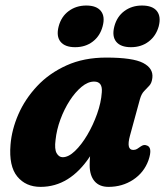

<svg xmlns="http://www.w3.org/2000/svg" viewBox="-20 -682 612 712"><path d="M462 -179Q447.5 -126 474 -126Q482 -126 488 -129.5Q494 -133 502 -139Q513.5 -147 523 -143Q547.5 -137 530.5 -87.5Q514 -42 473.8 -15.5Q433.5 11 382.5 11Q348.5 11 330.5 -10.2Q312.5 -31.5 312.5 -69.5Q312.5 -86.5 314 -102.5Q239 11 130.5 11Q75.5 11 44 -27.5Q12.5 -66 19 -145.5Q23.5 -201.5 48.2 -258.2Q73 -315 117.8 -362.8Q162.5 -410.5 226.8 -439.5Q291 -468.5 374 -468.5Q472.5 -468.5 510.8 -448.5Q549 -428.5 545 -393.5Q543 -374.5 533.8 -364.5Q524.5 -354.5 514.5 -344.2Q504.5 -334 499 -314.5ZM186 -163Q181.5 -129 190 -114Q198.5 -99 212.5 -99Q234 -99 258 -122Q282 -145 303.5 -181.2Q325 -217.5 340 -259.5Q355 -301.5 357.5 -339.5Q361 -379.5 329 -379.5Q306 -379.5 282.5 -360Q259 -340.5 238.5 -308.8Q218 -277 204 -239Q190 -201 186 -163ZM258.5 -507Q221 -507 204.5 -527.2Q188 -547.5 197.5 -584Q207 -620.5 234.8 -641Q262.5 -661.5 300 -661.5Q338 -661.5 354.2 -641Q370.5 -620.5 360.5 -584Q351 -548.5 324 -527.8Q297 -507 258.5 -507ZM465.5 -507Q427.5 -507 411 -527.2Q394.5 -547.5 404 -584Q413.5 -620.5 441.2 -641Q469 -661.5 506.5 -661.5Q545.5 -661.5 561.8 -641Q578 -620.5 568.5 -584Q558.5 -548.5 531.2 -527.8Q504 -507 465.5 -507Z"/></svg>

Font: Fraunces 72pt SuperSoft
Style: Bold Italic
Weight: 700
Italic angle: -16°
Version: Version 1.000;[0bf87f6ff]